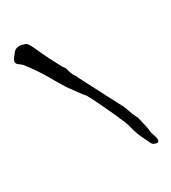

<svg xmlns="http://www.w3.org/2000/svg" viewBox="-176 -777 799 896"><g transform="rotate(-30 223.5 -329.0)"><path d="M410 26Q407 29 394 26Q381 23 376 11Q362 -18 354.5 -33.5Q347 -49 341.5 -65.5Q336 -82 328 -114Q327 -118 317.5 -141Q308 -164 293 -196.5Q278 -229 261 -264.5Q244 -300 228 -329Q225 -331 215.5 -343.5Q206 -356 194.5 -371.5Q183 -387 174 -400Q165 -413 163 -416Q158 -423 147 -441.5Q136 -460 125 -480Q114 -500 108 -509Q104 -516 90.5 -536Q77 -556 63 -575.5Q49 -595 43 -601Q36 -608 26 -614.5Q16 -621 16 -632Q16 -644 34 -663Q46 -686 73 -686Q84 -686 93 -682H91Q95 -682 101.5 -679.5Q108 -677 111 -672Q116 -667 122 -655Q128 -643 133 -632.5Q138 -622 138 -621Q139 -618 147 -601Q155 -584 166 -562.5Q177 -541 186 -524Q195 -507 197 -503Q208 -490 210 -483Q212 -476 213.5 -469Q215 -462 222 -447Q221 -446 228 -437Q235 -428 235 -423Q235 -423 246.5 -401Q258 -379 275 -346Q292 -313 309 -280Q326 -247 338 -224.5Q350 -202 350 -202Q358 -186 364.5 -165Q371 -144 382 -124L383 -125Q385 -115 391 -92Q397 -69 401 -45Q400 -32 407 -15Q414 2 414 15Q414 22 410 26Z"/></g></svg>

Font: Vujahday Script
Style: Regular
Weight: 400
Designer: Robert E. Leuschke
Foundry: Robert E. Leuschke
Version: Version 1.010; ttfautohint (v1.8.3)